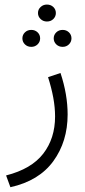

<svg xmlns="http://www.w3.org/2000/svg" viewBox="-20 -548 368 829"><path d="M144 -491.7Q144 -507.3 155.3 -517.8Q166.5 -528.3 182.6 -528.3Q199.2 -528.3 210.2 -517.8Q221.2 -507.3 221.2 -491.7Q221.2 -476.6 210.2 -465.8Q199.2 -455.1 182.6 -455.1Q166.5 -455.1 155.3 -465.8Q144 -476.6 144 -491.7ZM211.9 -382.3Q211.9 -397.5 222.9 -408.2Q233.9 -418.9 250.5 -418.9Q266.6 -418.9 277.6 -408.4Q288.6 -397.9 288.6 -382.3Q288.6 -367.2 277.6 -356.4Q266.6 -345.7 250.5 -345.7Q233.9 -345.7 222.9 -356.4Q211.9 -367.2 211.9 -382.3ZM76.7 -382.3Q76.7 -397.5 87.6 -408.2Q98.6 -418.9 115.2 -418.9Q131.3 -418.9 142.3 -408.4Q153.3 -397.9 153.3 -382.3Q153.3 -367.2 142.3 -356.4Q131.3 -345.7 115.2 -345.7Q98.6 -345.7 87.6 -356.4Q76.7 -367.2 76.7 -382.3ZM24.9 260.3 6.3 209.5Q115.7 181.6 166.7 115.5Q217.8 49.3 217.8 -44.9Q217.8 -84 210 -126.5Q202.1 -168.9 187.5 -214.8L241.2 -232.9Q272 -140.1 272 -53.7Q272 63 210.2 147.9Q148.4 232.9 24.9 260.3Z"/></svg>

Font: Vazirmatn RD FD ExtraLight
Style: Regular
Weight: 200
Designer: Saber Rastikerdar
Foundry: Saber Rastikerdar
Version: Version 33.003